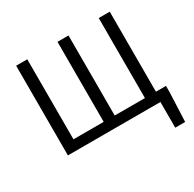

<svg xmlns="http://www.w3.org/2000/svg" viewBox="-198 -941 1371 1359"><g transform="rotate(-30 488.0 -261.5)"><path d="M865 -79H947V-23L937 210H856V0H100V-733H191V-79H438V-733H528V-79H775V-733H865Z"/></g></svg>

Font: Noto Sans CJK KR Regular (TTF)
Style: Regular
Weight: 400
Designer: Ryoko NISHIZUKA 西塚涼子 (kana & ideographs); Paul D. Hunt (Latin, Greek & Cyrillic); Wenlong ZHANG 张文龙 (bopomofo); Sandoll 
Foundry: Adobe Systems Incorporated
Version: Version 1.004;PS 1.004;hotconv 1.0.82;makeotf.lib2.5.63406